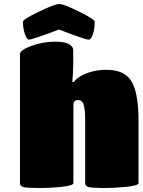

<svg xmlns="http://www.w3.org/2000/svg" viewBox="-20 -939 715 963"><path d="M407.2 -20V-328.1Q407.2 -357.9 406 -375.5Q404.8 -393.1 401.1 -408.4Q397.5 -423.8 389.9 -430.4Q382.3 -437 370.1 -437Q348.1 -437 348.1 -411.1V-20Q348.1 -9.3 291 -2Q233.9 3.9 172.9 3.9Q114.7 3.9 96.2 -1Q80.1 -6.3 80.1 -20V-667Q80.1 -688 138.2 -709Q196.3 -730 255.9 -730Q323.2 -730 340.8 -705.1Q347.2 -697.3 347.2 -688V-611.8Q347.2 -581.5 342.8 -527.8H350.1Q364.7 -547.4 393.1 -562Q446.8 -588.9 513.2 -588.9Q608.4 -588.9 641.1 -527.8Q674.8 -469.2 674.8 -332V-20Q674.8 -9.3 616.2 -2Q557.6 3.9 498 3.9Q441.4 3.9 422.9 -1Q407.2 -6.3 407.2 -20ZM95.2 -830.1Q95.2 -841.8 173.8 -879.9Q254.4 -918.9 276.9 -918.9Q301.3 -918.9 377.9 -879.9Q455.1 -842.3 455.1 -830.1Q455.1 -794.9 446 -767.6Q437 -740.2 424.8 -740.2Q407.7 -740.2 275.9 -791Q141.1 -740.2 125 -740.2Q114.7 -740.2 105 -768.1Q95.2 -795.9 95.2 -830.1Z"/></svg>

Font: GGS TheRock Black
Style: Regular
Weight: 900
Designer: Rodrigo Fuenzalida (2012); Goodgame Studios (2014)
Foundry: Rodrigo Fuenzalida,2012;  GGS,2014
Version: Version 1.002 | FøM Mod